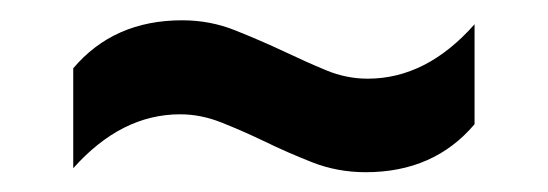

<svg xmlns="http://www.w3.org/2000/svg" viewBox="-20 -476 554 194"><path d="M349.5 -302Q321 -302 295.5 -312Q270 -322 246.5 -333.5Q224.5 -344 203.8 -352.2Q183 -360.5 162 -360.5Q102.5 -360.5 54 -306V-407Q95 -455.5 164 -455.5Q192.5 -455.5 218 -445.2Q243.5 -435 267 -424Q289 -413.5 309.5 -405Q330 -396.5 351.5 -396.5Q411 -396.5 459.5 -451.5V-350.5Q418.5 -302 349.5 -302Z"/></svg>

Font: Encode Sans Condensed Condensed SemiBold
Style: Regular
Weight: 600
Width: 3
Designer: Multiple Designers
Foundry: Impallari Type
Version: Version 3.000; ttfautohint (v1.8.3) -l 8 -r 50 -G 200 -x 14 